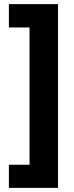

<svg xmlns="http://www.w3.org/2000/svg" viewBox="-20 -746 359 930"><path d="M23 52H123V-613H23V-726H261V164H23Z"/></svg>

Font: Noto Sans Arabic SemCond ExtBd
Style: Regular
Weight: 800
Width: 4
Designer: Monotype Design Team, Nadine Chahine, Nizar Qandah and Khaled Hosny
Foundry: Monotype Imaging Inc.
Version: Version 2.012; ttfautohint (v1.8.4.7-5d5b)